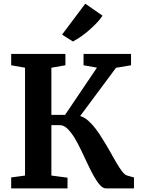

<svg xmlns="http://www.w3.org/2000/svg" viewBox="-20 -1041 778 1061"><path d="M41.8 0V-60.4L118.3 -70.9V-666.8L41.8 -680.3V-743H341.5V-680.3L263.9 -666.8V-406.3H339.7L515.7 -667.2L441.7 -680.3V-743H704.1V-680.3L621.2 -666.5L423.1 -400Q447.6 -392.2 469.1 -372.8Q490.6 -353.4 509.9 -327.7Q529.2 -302.1 546.1 -273.8Q567.8 -239.9 586.9 -205.5Q606 -171.1 623 -142.1Q640 -113.1 654.6 -94Q669.2 -74.9 681.5 -71.4L720.4 -60.1V0H565.4Q549.1 0 532.4 -18.6Q515.6 -37.1 498.5 -67.8Q481.4 -98.4 464.1 -135.3Q446.8 -172.2 429.6 -208.3Q411.9 -245.8 392.5 -278.1Q373.1 -310.3 352.6 -329.9Q332.2 -349.5 310.7 -349.5H263.9V-70.9L353.1 -59.1V0ZM383.1 -811.9H382.5L323 -849.8L451.2 -1020.6L546.7 -954.4Q536 -937.5 517.5 -917.6Q498.9 -897.7 476.2 -877.5Q453.5 -857.3 429.3 -840.2Q405 -823.1 383.1 -811.9Z"/></svg>

Font: Merriweather 7pt Light
Style: Regular
Weight: 300
Designer: Eben Sorkin
Foundry: Eben Sorkin
Version: Version 2.200;gftools[0.9.31]